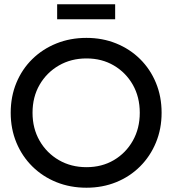

<svg xmlns="http://www.w3.org/2000/svg" viewBox="-20 -867 805 897"><path d="M30 -340Q30 -416 56.5 -480Q83 -544 131 -591Q179 -638 243.5 -664Q308 -690 384 -690Q459 -690 523 -664Q587 -638 634.5 -591Q682 -544 708.5 -480Q735 -416 735 -340Q735 -265 708.5 -201Q682 -137 634.5 -89.5Q587 -42 523 -16Q459 10 384 10Q308 10 243.5 -16Q179 -42 131 -89.5Q83 -137 56.5 -201Q30 -265 30 -340ZM132 -340Q132 -267 165 -209.5Q198 -152 255 -119Q312 -86 384 -86Q456 -86 512 -119Q568 -152 600.5 -209.5Q633 -267 633 -340Q633 -414 600.5 -471Q568 -528 512 -561Q456 -594 384 -594Q312 -594 255 -561Q198 -528 165 -471Q132 -414 132 -340ZM518 -777H247V-847H518Z"/></svg>

Font: Gabarito
Style: Regular
Weight: 400
Designer: Leandro Assis / Alvaro Franca / Felipe Casaprima
Foundry: Naipe Foundry
Version: Version 1.000